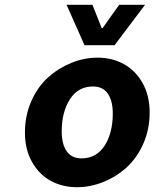

<svg xmlns="http://www.w3.org/2000/svg" viewBox="-20 -761 640 793"><path d="M329.1 -574.2 254.9 -741.2H361.8L399.9 -645H403.8L472.2 -741.2H579.1L453.1 -574.2ZM297.9 12.2Q238.3 12.2 190.2 -13.7Q142.1 -39.6 112.5 -91.6Q83 -143.6 83 -212.9Q83 -283.2 109.1 -342.8Q135.3 -402.3 178.2 -440.9Q221.2 -479.5 274.4 -501.2Q327.6 -522.9 382.8 -522.9Q441.9 -522.9 490.5 -496.8Q539.1 -470.7 568.6 -418.5Q598.1 -366.2 598.1 -296.9Q598.1 -226.6 571.8 -167.2Q545.4 -107.9 502.7 -69.3Q460 -30.8 406.5 -9.3Q353 12.2 297.9 12.2ZM316.9 -106.9Q377.9 -106.9 411.9 -159.2Q445.8 -211.4 445.8 -292Q445.8 -344.7 425.3 -374.3Q404.8 -403.8 363.8 -403.8Q302.7 -403.8 268.8 -351.1Q234.9 -298.3 234.9 -217.8Q234.9 -166 255.4 -136.5Q275.9 -106.9 316.9 -106.9Z"/></svg>

Font: Office Code Pro Bold Italic
Style: Regular
Weight: 700
Italic angle: -9°
Designer: Nathan Rutzky & Paul D. Hunt
Foundry: Adobe Systems Incorporated
Version: Version 1.004;PS 001.004;hotconv 1.0.70;makeotf.lib2.5.58329